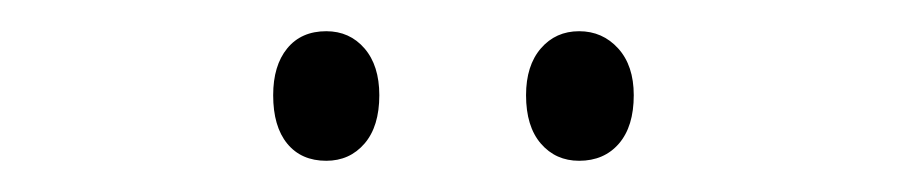

<svg xmlns="http://www.w3.org/2000/svg" viewBox="-20 -731 581 123"><path d="M155 -670Q155 -689 164 -700Q173 -711 189 -711Q204 -711 213.5 -700Q223 -689 223 -670Q223 -650 213.5 -639Q204 -628 189 -628Q173 -628 164 -639Q155 -650 155 -670ZM317 -670Q317 -689 326.5 -700Q336 -711 351 -711Q366 -711 376 -700Q386 -689 386 -670Q386 -650 376.5 -639Q367 -628 351 -628Q336 -628 326.5 -639Q317 -650 317 -670Z"/></svg>

Font: Noto Sans Gujarati UI Condensed Light
Style: Regular
Weight: 300
Width: 3
Designer: Jelle Bosma - Monotype Design Team, Universal Thirst
Foundry: Monotype Imaging Inc.
Version: Version 2.106; ttfautohint (v1.8.4.7-5d5b)